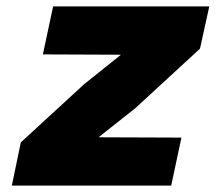

<svg xmlns="http://www.w3.org/2000/svg" viewBox="-20 -580 690 600"><path d="M45 -135 243 -317 358 -409 114 -410 146 -560H634L605 -428L403 -242L288 -151L547 -150L515 0H17Z"/></svg>

Font: Azeret Mono ExtraBold
Style: Italic
Weight: 800
Italic angle: -12°
Designer: Martin Vácha
Foundry: Displaay
Version: Version 1.000; Glyphs 3.0.3, build 3074